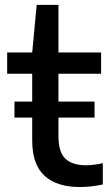

<svg xmlns="http://www.w3.org/2000/svg" viewBox="-20 -760 456 790"><path d="M39.5 -276V-342H112.5V-456.5H9.5V-544H112.5L131 -740H220.5V-544H396V-456.5H220.5V-342H369V-276H220.5V-201Q220.5 -134 249 -107Q277.5 -80 334.5 -80Q363 -80 403 -88.5V-1Q355 9.5 307.5 9.5Q214 9.5 163.2 -36.8Q112.5 -83 112.5 -182.5V-276Z"/></svg>

Font: Encode Sans SmExp Md
Style: Regular
Weight: 500
Width: 6
Designer: Multiple Designers
Foundry: Impallari Type
Version: Version 3.002; ttfautohint (v1.8.3) -l 8 -r 50 -G 200 -x 14 